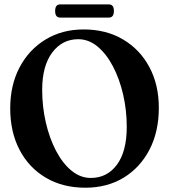

<svg xmlns="http://www.w3.org/2000/svg" viewBox="-20 -844 772 874"><path d="M360.5 -710Q463.5 -710 540.5 -664.2Q617.5 -618.5 660.2 -538.2Q703 -458 703 -353.5Q703 -244.5 660.5 -162.8Q618 -81 542.8 -35.2Q467.5 10.5 368.5 10.5Q266 10.5 189 -34.8Q112 -80 69.2 -161.5Q26.5 -243 26.5 -350.5Q26.5 -456.5 69.2 -537.5Q112 -618.5 187.5 -664.2Q263 -710 360.5 -710ZM557 -266.5Q557 -342.5 540.5 -413.8Q524 -485 494.2 -541.8Q464.5 -598.5 424.2 -632Q384 -665.5 336 -665.5Q263 -665.5 217.5 -604.5Q172 -543.5 172 -435Q172 -358.5 188.5 -286.8Q205 -215 234.8 -158Q264.5 -101 305 -67.5Q345.5 -34 393.5 -34Q467.5 -34 512.2 -94.2Q557 -154.5 557 -266.5ZM231 -794Q231 -824 254 -824H475.5Q498.5 -824 498.5 -794Q498.5 -764 475.5 -764H254Q231 -764 231 -794Z"/></svg>

Font: Fraunces 144pt Soft SemiBold
Style: Regular
Weight: 600
Version: Version 1.000;[b76b70a41]